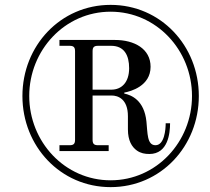

<svg xmlns="http://www.w3.org/2000/svg" viewBox="-20 -750 860 788"><path d="M224 -130H426V-154H382C366 -154 360 -160 360 -176V-358H438C464 -358 505 -344 505 -273V-219C505 -173 521 -147 542 -132C558 -121 574 -118 593 -118C670 -118 678 -204 678 -244H660C660 -219 655 -154 618 -154C583 -154 586 -204 581 -251C572 -339 519 -360 490 -366V-370C517 -375 598 -397 598 -476C598 -550 531 -586 452 -586H224V-562H266C282 -562 288 -556 288 -540V-176C288 -160 282 -154 266 -154H224ZM360 -382V-540C360 -556 366 -562 382 -562H436C490 -562 510 -523 510 -470C510 -413 480 -382 437 -382ZM100 -356C100 -544 246 -702 434 -702C622 -702 768 -544 768 -356C768 -168 622 -10 434 -10C246 -10 100 -168 100 -356ZM72 -356C72 -150 228 18 434 18C640 18 796 -150 796 -356C796 -562 640 -730 434 -730C228 -730 72 -562 72 -356Z"/></svg>

Font: Old Standard
Style: Italic
Weight: 400
Italic angle: -15.2°
Designer: Alexey Kryukov <alexios@thessalonica.org.ru>
Version: Version 2.0